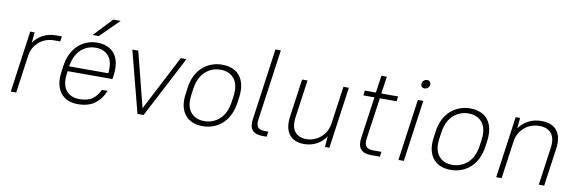

<svg xmlns="http://www.w3.org/2000/svg" viewBox="-51 -1120 4623 1537"><g transform="rotate(10 2260.5 -352.0)"><path d="M133 -500H169L161 -415Q191 -458 237.5 -482Q284 -506 339 -506H389L383 -464H333Q298 -464 267.5 -453Q237 -442 213 -421.5Q189 -401 172.5 -373Q156 -345 151 -312L107 0H63Z M607 6Q561 6 526 -9.5Q491 -25 468 -54Q445 -83 436 -126Q427 -169 435 -225L442 -275Q449 -330 470.5 -373.5Q492 -417 523 -446Q554 -475 593.5 -490.5Q633 -506 679 -506Q725 -506 760.5 -490.5Q796 -475 819 -446Q842 -417 850.5 -373.5Q859 -330 852 -275L847 -240H483L481 -225Q467 -131 504.5 -83.5Q542 -36 613 -36Q682 -36 719.5 -63.5Q757 -91 779 -140H825Q801 -75 748 -34.5Q695 6 607 6ZM673 -464Q603 -464 553 -417.5Q503 -371 488 -280H806Q817 -371 779.5 -417.5Q742 -464 673 -464ZM771 -710H831L680 -560H630Z M963 -500H1011L1125 -52L1357 -500H1403L1143 0H1093Z M1622 6Q1575 6 1538.5 -9.5Q1502 -25 1478.5 -54.5Q1455 -84 1446 -127Q1437 -170 1445 -225L1452 -275Q1459 -330 1480 -373Q1501 -416 1533.5 -445.5Q1566 -475 1606.5 -490.5Q1647 -506 1694 -506Q1741 -506 1778 -490.5Q1815 -475 1838 -445.5Q1861 -416 1870 -373Q1879 -330 1872 -275L1865 -225Q1857 -170 1836 -127Q1815 -84 1783 -54.5Q1751 -25 1710 -9.5Q1669 6 1622 6ZM1628 -36Q1701 -36 1753.5 -84.5Q1806 -133 1819 -225L1826 -275Q1838 -366 1799 -415Q1760 -464 1688 -464Q1615 -464 1563 -415.5Q1511 -367 1498 -275L1491 -225Q1478 -134 1517 -85Q1556 -36 1628 -36Z M2107 0Q2051 0 2026 -29.5Q2001 -59 2010 -119L2091 -700H2135L2054 -124Q2048 -81 2064 -61.5Q2080 -42 2118 -42H2149L2143 0H2107Z M2447 6Q2367 6 2326.5 -44.5Q2286 -95 2300 -195L2343 -500H2387L2344 -195Q2333 -115 2364.5 -75.5Q2396 -36 2459 -36Q2492 -36 2522 -48Q2552 -60 2576 -81Q2600 -102 2615.5 -131Q2631 -160 2636 -195L2679 -500H2723L2653 0H2617L2624 -88Q2595 -43 2548.5 -18.5Q2502 6 2447 6Z M2853 -500H2943L2963 -640H3007L2987 -500H3123L3118 -460H2982L2934 -124Q2928 -79 2944.5 -59.5Q2961 -40 3003 -40H3069L3063 0H2993Q2873 0 2890 -119L2938 -460H2848Z M3284 -500H3328L3258 0H3214ZM3320 -600Q3305 -600 3296.5 -610Q3288 -620 3290 -635Q3292 -650 3303.5 -660Q3315 -670 3330 -670Q3345 -670 3353.5 -660Q3362 -650 3360 -635Q3358 -620 3346.5 -610Q3335 -600 3320 -600Z M3638 6Q3591 6 3554.5 -9.5Q3518 -25 3494.5 -54.5Q3471 -84 3462 -127Q3453 -170 3461 -225L3468 -275Q3475 -330 3496 -373Q3517 -416 3549.5 -445.5Q3582 -475 3622.5 -490.5Q3663 -506 3710 -506Q3757 -506 3794 -490.5Q3831 -475 3854 -445.5Q3877 -416 3886 -373Q3895 -330 3888 -275L3881 -225Q3873 -170 3852 -127Q3831 -84 3799 -54.5Q3767 -25 3726 -9.5Q3685 6 3638 6ZM3644 -36Q3717 -36 3769.5 -84.5Q3822 -133 3835 -225L3842 -275Q3854 -366 3815 -415Q3776 -464 3704 -464Q3631 -464 3579 -415.5Q3527 -367 3514 -275L3507 -225Q3494 -134 3533 -85Q3572 -36 3644 -36Z M4079 -500H4115L4107 -414Q4138 -458 4185 -482Q4232 -506 4290 -506Q4374 -506 4415 -455.5Q4456 -405 4442 -305L4399 0H4355L4398 -305Q4409 -385 4377 -424.5Q4345 -464 4279 -464Q4244 -464 4213.5 -453Q4183 -442 4159 -421.5Q4135 -401 4118.5 -373Q4102 -345 4097 -312L4053 0H4009Z"/></g></svg>

Font: Retni Sans Light
Style: Italic
Weight: 300
Italic angle: -8°
Designer: Vitaly Kuzmin
Foundry: ParaType Ltd.
Version: Version 1.00;June 10, 2019;FontCreator 11.5.0.2425 64-bit; t